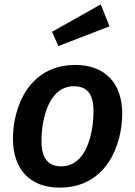

<svg xmlns="http://www.w3.org/2000/svg" viewBox="-20 -840 616 875"><path d="M439 -820 217 -695 246 -630 479 -720ZM252 15C468 15 537 -184 537 -322C537 -458 461 -544 324 -544C109 -544 39 -348 39 -208C39 -70 115 15 252 15ZM259 -82C200 -82 169 -118 169 -198C169 -288 198 -447 317 -447C376 -447 407 -412 406 -332C406 -242 378 -82 259 -82Z"/></svg>

Font: Fira Sans Medium
Style: Italic
Weight: 500
Italic angle: -8°
Designer: bBox Type GmbH & Carrois Corporate GbR & Edenspiekermann AG
Foundry: bBox Type GmbH & Carrois Corporate GbR & Edenspiekermann AG
Version: Version 4.301;PS 004.301;hotconv 1.0.88;makeotf.lib2.5.64775